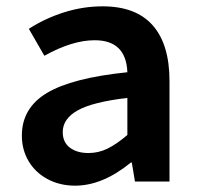

<svg xmlns="http://www.w3.org/2000/svg" viewBox="-20 -573 623 606"><path d="M49 -145Q49 -232 128 -279.5Q207 -327 382 -345Q378 -446 279 -446Q208 -446 120 -397L71 -482Q122 -515 182 -534Q242 -553 304 -553Q409 -553 462 -493Q515 -433 515 -317V0H406L396 -60H393Q304 13 217 13Q169 13 130.5 -7.5Q92 -28 70.5 -64Q49 -100 49 -145ZM382 -147V-264Q272 -251 225 -224.5Q178 -198 178 -156Q178 -124 200.5 -107Q223 -90 259 -90Q291 -90 319.5 -104Q348 -118 382 -147Z"/></svg>

Font: Nebula Sans Semibold
Style: Regular
Weight: 600
Designer: Paul D. Hunt for Adobe (as Source Sans)
Foundry: Nebula Entertainment & Broadcasting LLC
Version: Version 1.010